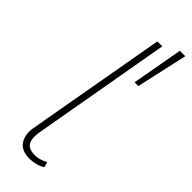

<svg xmlns="http://www.w3.org/2000/svg" viewBox="-262 -800 827 827"><g transform="rotate(45 151.0 -386.5)"><path d="M140 7Q91 7 71 -22.5Q51 -52 58 -96L172 -740H202L90 -104Q83 -65 94.5 -42.5Q106 -20 145 -20Q162 -20 178 -25.5Q194 -31 204 -37L211 -13Q196 -3 176.5 2Q157 7 140 7ZM227 -546 269 -780H302L250 -546Z"/></g></svg>

Font: Livvic Thin
Style: Italic
Weight: 250
Italic angle: -10°
Designer: Jacques Le Bailly, Baron von Fonthausen
Version: Version 1.001; ttfautohint (v1.8.2)